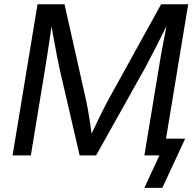

<svg xmlns="http://www.w3.org/2000/svg" viewBox="-20 -748 936 924"><path d="M40.5 0 160.6 -727.5H290.5L394 -266.1Q397.9 -250 402.3 -225.6Q406.7 -201.2 410.9 -173.3Q415 -145.5 418.9 -118.7Q422.9 -91.8 425.3 -70.3L405.3 -71.3Q415.5 -94.2 428.5 -121.3Q441.4 -148.4 454.8 -176Q468.3 -203.6 480.2 -227.3Q492.2 -251 501 -267.1L755.4 -727.5H885.7L765.6 0H674.8L743.7 -417Q747.6 -441.4 752.7 -471.2Q757.8 -501 763.9 -532.5Q770 -564 775.9 -595Q781.7 -626 786.6 -653.3L795.4 -652.3Q778.8 -618.2 761.7 -583.5Q744.6 -548.8 728.5 -517.3Q712.4 -485.8 698.5 -459.7Q684.6 -433.6 675.3 -416L442.4 0H363.3L266.6 -417Q261.7 -439.5 254.4 -476.6Q247.1 -513.7 239 -559.8Q231 -606 221.7 -653.3L231.9 -652.3Q228 -623.5 223.6 -591.8Q219.2 -560.1 214.4 -528.6Q209.5 -497.1 205.1 -468.3Q200.7 -439.5 196.8 -416L128.4 0ZM674.8 156.2 747.1 0H715.3L728.5 -80.6H871.1L761.2 156.2Z"/></svg>

Font: Inter 17pt
Style: Italic
Weight: 400
Italic angle: -9.3988°
Version: Version 4.001;git-66647c0bb